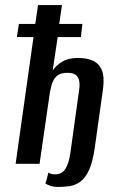

<svg xmlns="http://www.w3.org/2000/svg" viewBox="-20 -650 461 762"><path d="M209 92Q194 92 181.5 88Q169 84 160 78Q164 68 166.5 57Q169 46 172 35Q177 38 183 40Q189 42 197 42Q226 42 239.5 20.5Q253 -1 259 -41L295 -300Q297 -319 293.5 -332.5Q290 -346 279.5 -353.5Q269 -361 247 -361Q225 -361 212 -353Q199 -345 192.5 -332Q186 -319 183 -306Q180 -293 178 -283L137 0H42L113 -503H47L55 -555H120L131 -630H226L215 -555H307L301 -503H209L189 -370Q202 -390 226.5 -405Q251 -420 289 -420Q326 -420 350 -408.5Q374 -397 384.5 -370.5Q395 -344 389 -298L356 -63Q348 -7 333.5 24.5Q319 56 299.5 70.5Q280 85 257 88.5Q234 92 209 92Z"/></svg>

Font: Alumni Sans SemiBold
Style: Italic
Weight: 600
Italic angle: -8°
Version: Version 1.016